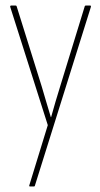

<svg xmlns="http://www.w3.org/2000/svg" viewBox="-20 -675 363 695"><path d="M89 0Q88 0 86.5 -0.5Q85 -1 86 -4L153 -222L17 -650Q16 -655 21 -655H36Q39 -655 40 -653L131 -362Q139 -334 147.5 -306Q156 -278 164 -251H165Q173 -279 181 -307Q189 -335 198 -363L287 -653Q288 -655 291 -655H306Q310 -655 309 -650L106 -2Q105 0 103 0Z"/></svg>

Font: Sofia Sans Extra Condensed Thin
Style: Regular
Weight: 250
Version: Version 4.100